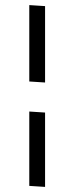

<svg xmlns="http://www.w3.org/2000/svg" viewBox="-20 -730 292 754"><path d="M95 -710V-410L157 -406V-706ZM95 -292V0L157 4V-288Z"/></svg>

Font: Catamaran Light
Style: Regular
Weight: 300
Designer: Pria Ravichandran
Version: Version 2.000